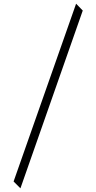

<svg xmlns="http://www.w3.org/2000/svg" viewBox="-20 -814 523 1041"><path d="M90.8 207 53.7 169.9 392.6 -793.9 428.7 -756.8Z"/></svg>

Font: Myanmar PaOh One
Style: Regular
Weight: 400
Designer: Debbi Hosken
Foundry: SIL
Version: Version 2.8